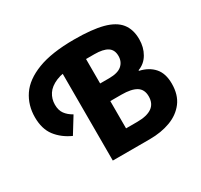

<svg xmlns="http://www.w3.org/2000/svg" viewBox="-140 -845 1073 1026"><g transform="rotate(-30 396.5 -332.0)"><path d="M281.4 0V-585.8H428.8V-390.7H484.2Q537.8 -390.7 562.5 -412.1Q587.3 -433.4 587.3 -469.4Q587.3 -507.3 560.8 -524.4Q534.3 -541.5 480.3 -541.5H351.1Q283.6 -541.5 242 -523.8Q200.3 -506.1 181.5 -477.3Q162.7 -448.4 162.7 -413Q162.7 -378.3 178.6 -356.6Q194.4 -334.8 223.1 -318.7L162.6 -220.6Q104.5 -247 70.5 -291.6Q36.5 -336.2 36.5 -408.1Q36.5 -482.3 75.3 -539.9Q114.2 -597.5 200.1 -630.6Q286 -663.8 425.6 -663.8Q534.4 -663.8 600.6 -646.3Q666.9 -628.8 697.5 -590.5Q728.1 -552.3 728.1 -491.2Q728.1 -441.9 705.7 -403.2Q683.3 -364.4 642.2 -349.4V-345.4Q697.5 -332.9 728.8 -297.4Q760.2 -261.8 760.2 -198.6Q760.2 -129.8 726.9 -86Q693.6 -42.2 637 -21.1Q580.5 0 509.6 0ZM428.8 -113.7H497.6Q557.9 -113.7 588.7 -135.4Q619.4 -157.1 619.4 -201.5Q619.4 -244.4 588.9 -263.2Q558.4 -282 497.6 -282H428.8Z"/></g></svg>

Font: Source Sans 3 VF
Style: Regular
Weight: 200
Designer: Paul D. Hunt
Foundry: Adobe
Version: Version 3.046;hotconv 1.0.118;makeotfexe 2.5.65603